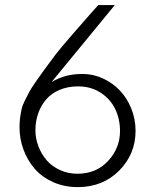

<svg xmlns="http://www.w3.org/2000/svg" viewBox="-20 -747 624 778"><path d="M294.9 11.2Q240.7 11.2 195.3 -9Q149.9 -29.3 120.6 -63.2Q91.3 -97.2 75.2 -140.6Q59.1 -184.1 59.1 -231Q59.1 -252.4 61.5 -270.5Q64 -288.6 67.4 -304.2Q70.8 -319.8 80.8 -339.8Q90.8 -359.9 98.9 -375Q106.9 -390.1 126.5 -418Q146 -445.8 160.9 -466.3Q175.8 -486.8 206.5 -527.8Q231.4 -559.1 274.4 -608.6Q317.4 -658.2 347.7 -692.4L378.4 -726.6H445.3L189 -414.6Q218.3 -431.6 248 -439.5Q277.8 -447.3 315.4 -447.3Q357.4 -447.3 396.5 -429.4Q435.5 -411.6 464.8 -381.3Q494.1 -351.1 511.7 -307.9Q529.3 -264.6 529.3 -216.8Q529.3 -122.6 462.9 -55.7Q396.5 11.2 294.9 11.2ZM293.9 -43Q370.1 -43 418.2 -95Q466.3 -147 466.3 -216.3Q466.3 -264.6 446.8 -305.2Q427.2 -345.7 387.9 -371.3Q348.6 -397 296.4 -397Q254.4 -397 220.9 -382.6Q187.5 -368.2 166.5 -343.5Q145.5 -318.8 134.5 -286.9Q123.5 -254.9 123.5 -218.8Q123.5 -186 135.5 -154.5Q147.5 -123 168.7 -98.1Q189.9 -73.2 222.7 -58.1Q255.4 -43 293.9 -43Z"/></svg>

Font: Oxygen Light
Style: Regular
Weight: 300
Designer: vernon adams
Foundry: Vernon Adams
Version: Version Release 0.2.3 webfont; ttfautohint (v0.93.3-1d66) -l